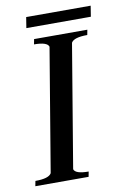

<svg xmlns="http://www.w3.org/2000/svg" viewBox="-79 -726 507 774"><g transform="rotate(-10 174.0 -339.0)"><path d="M84 -678H348L341 -634H77ZM2 0 6 -21Q61 -21 72 -41L156 -544Q150 -564 96 -564L100 -585H318L314 -564Q259 -564 248 -544L164 -41Q170 -21 224 -21L220 0Z"/></g></svg>

Font: Judson
Style: Italic
Weight: 400
Italic angle: -9.5°
Version: Version 20110429